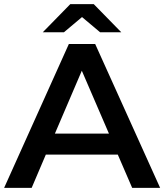

<svg xmlns="http://www.w3.org/2000/svg" viewBox="-25 -914 799 934"><path d="M374 -831 462 -757H565L431 -894H317L183 -757H286ZM618 0H754L438 -700H310L-5 0H129L198 -162H548ZM242 -264 373 -570 505 -264Z"/></svg>

Font: Montserrat Lite SemiBold
Style: Regular
Weight: 600
Designer: Julieta Ulanovsky
Foundry: Julieta Ulanovsky
Version: Version 7.200;PS 007.200;hotconv 1.0.88;makeotf.lib2.5.64775